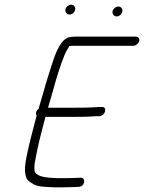

<svg xmlns="http://www.w3.org/2000/svg" viewBox="-20 -798 614 818"><path d="M459.7 -750.5C456.6 -739 465.7 -728 476.8 -728C487.6 -728 498 -736.5 500.9 -747.5C504.1 -759.6 496.1 -770 484.8 -770C473.9 -770 462.5 -761.5 459.7 -750.5ZM258.9 -759C255.9 -747.7 264.5 -736 275.9 -736C286.7 -736 297.1 -744.5 300 -755.5C302.8 -766.5 294.7 -778 283.9 -778C273.3 -778 261.7 -769.6 258.9 -759ZM559.2 -642H301.2C290.6 -642 281.3 -641 273.4 -639C237.7 -629.7 215.1 -568.3 201.6 -525C192.2 -495.2 176 -446.5 167 -412C161.2 -392.7 155.1 -371.7 148.5 -349C146.6 -342 146.6 -342 144.5 -334C138.8 -330 135.2 -325.3 133.9 -320C132.3 -314 133.1 -309.3 136.2 -306C130.4 -284 130.4 -284 123.1 -256C112.4 -215.3 105.4 -187.3 102.1 -172C91.7 -124.5 80.1 -77.2 90.3 -47C93.6 -30.5 104.5 -24.7 118.2 -16C139 -1.2 172.8 -2 210 0H251C265 0 279.4 -0.3 294.3 -1L315.5 -2C341.4 -2 348.2 -41 323.7 -41L302.5 -40C288.3 -39.3 274.6 -39 261.2 -39H222.2C180.3 -41.2 144.6 -42.6 128.8 -64C126 -75.6 125.9 -85 127.5 -101C138.6 -159.3 142.3 -180.6 162.1 -256C168.6 -281 168.6 -281 173.6 -300H271.6C322.3 -300 352.5 -300.2 389.4 -303H404.4C430.1 -306.1 438.6 -345.1 412.6 -342H398.6C360.6 -339.3 333.6 -339 281.8 -339H184.8C186.1 -344 186.1 -344 187.2 -348C194 -371.3 200.1 -392.3 205.7 -411C219.6 -464 236.3 -517.5 254.3 -562C261.1 -578.2 268.6 -589.9 275.7 -602C279.9 -602.7 285 -603 291 -603H549C558.7 -603 570.6 -613 573.3 -623C575.9 -633.1 569 -642 559.2 -642Z"/></svg>

Font: Just Breathe
Style: Obl5
Weight: 400
Foundry: Cannot Into Space Fonts
Version: Version 0.72